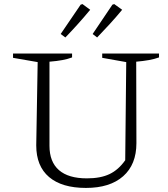

<svg xmlns="http://www.w3.org/2000/svg" viewBox="-20 -914 825 943"><path d="M402 9Q284 9 221 -44.5Q158 -98 158 -200L165 -609L44 -630V-651H334V-632Q313 -624 286.5 -619Q260 -614 223 -611V-198Q223 -119 269.5 -78.5Q316 -38 407 -38Q474 -38 518 -59Q562 -80 595 -127L600 -609L482 -630V-651H761V-632Q739 -624 711.5 -619Q684 -614 649 -611L650 -211Q650 -106 585 -48.5Q520 9 402 9ZM278 -747 376 -891 385 -894 423 -866Q394 -831 363.5 -797Q333 -763 301 -730ZM435 -747 532 -891 541 -894 580 -866Q551 -831 520 -797Q489 -763 457 -730Z"/></svg>

Font: Piazzolla Thin ExtraLight
Style: Regular
Weight: 250
Version: Version 2.005